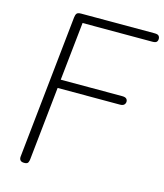

<svg xmlns="http://www.w3.org/2000/svg" viewBox="-142 -1109 1034 1213"><g transform="rotate(15 375.5 -502.0)"><path d="M132 0Q114 0 106.5 -8.8Q99 -17.5 100.5 -33L199 -969Q201 -986.5 207.5 -995.2Q214 -1004 237 -1004H716.5Q737 -1004 744 -996.2Q751 -988.5 751 -976.5Q751 -964 744 -956.5Q737 -949 716.5 -949H260L219.5 -567.5H620.5Q641 -567.5 649 -560Q657 -552.5 657 -541Q657 -529.5 649 -520.8Q641 -512 620.5 -512H214L163.5 -32.5Q162.5 -20.5 157.5 -10.2Q152.5 0 132 0Z"/></g></svg>

Font: Edu SA Hand
Style: Regular
Weight: 400
Designer: Tina and Corey Anderson, Eben Sorkin, Mirko Velimirovic
Foundry: Google for Education
Version: Version 2.000